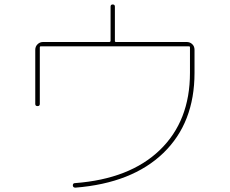

<svg xmlns="http://www.w3.org/2000/svg" viewBox="-20 -820 1040 869"><path d="M139.6 -349.6V-594.7Q139.6 -609.4 149.9 -619.6Q160.2 -629.9 174.8 -629.9H474.6Q479.5 -629.9 480.5 -634.8V-790Q480.5 -799.8 490.2 -799.8Q500 -799.8 500 -790V-634.8Q500 -629.9 504.9 -629.9H825.2Q839.8 -629.9 850.1 -620.1Q860.4 -610.4 860.4 -594.7V-490.2Q860.4 -263.7 719.2 -127.4Q578.1 8.8 321.3 29.3Q310.5 29.3 309.6 19.5Q309.6 8.8 319.3 8.8Q567.4 -9.8 703.6 -141.1Q839.8 -272.5 839.8 -490.2V-605.5Q839.8 -610.4 835 -610.4H165Q160.2 -610.4 160.2 -605.5V-349.6Q160.2 -339.8 149.9 -339.8Q139.6 -339.8 139.6 -349.6Z"/></svg>

Font: Rounded Mgen+ 1mn thin
Style: Regular
Weight: 100
Designer: [Source Han Sans]
Ryoko NISHIZUKA  (kana & ideographs); Paul D. Hunt (Latin, Greek & Cyrillic); Wenlong ZHANG  (bopomofo
Version: Version 1.059.20150602